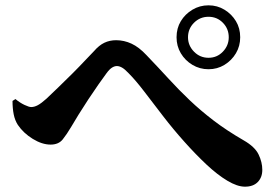

<svg xmlns="http://www.w3.org/2000/svg" viewBox="-20 -735 1040 721"><path d="M763 -475Q730 -475 702.5 -491.5Q675 -508 659 -535Q643 -562 643 -595Q643 -629 659 -655.5Q675 -682 702.5 -698.5Q730 -715 763 -715Q796 -715 823 -698.5Q850 -682 866 -655.5Q882 -629 882 -595Q882 -562 866 -535Q850 -508 823 -491.5Q796 -475 763 -475ZM900 -34Q871 -34 833.5 -56.5Q796 -79 755.5 -117Q715 -155 673 -202Q630 -250 592 -299.5Q554 -349 521.5 -391.5Q489 -434 463 -460Q449 -475 438.5 -481Q428 -487 419 -487Q410 -487 400.5 -481Q391 -475 380 -460Q368 -444 349.5 -417.5Q331 -391 311.5 -361.5Q292 -332 275 -304.5Q258 -277 247 -258Q231 -231 215.5 -211.5Q200 -192 170 -192Q138 -192 103 -213.5Q68 -235 47 -266Q36 -283 31.5 -305.5Q27 -328 27 -356L38 -363Q55 -349 72 -341Q89 -333 97 -333Q109 -333 122 -340Q135 -347 154 -364Q173 -382 199 -407Q225 -432 252 -459Q279 -486 300.5 -509Q322 -532 333 -543Q352 -565 372 -574.5Q392 -584 416 -584Q446 -584 474 -571Q502 -558 530 -528Q575 -481 613.5 -439Q652 -397 692.5 -358.5Q733 -320 782 -282.5Q831 -245 895 -208Q937 -184 951 -155Q965 -126 965 -97Q965 -69 948 -51.5Q931 -34 900 -34ZM763 -518Q795 -518 817 -541Q839 -564 839 -595Q839 -627 817 -649.5Q795 -672 763 -672Q731 -672 708.5 -649.5Q686 -627 686 -595Q686 -564 708.5 -541Q731 -518 763 -518Z"/></svg>

Font: Noto Serif SC ExtraLight ExtraBold
Style: Regular
Weight: 800
Version: Version 2.002-H1;hotconv 1.1.0;makeotfexe 2.6.0